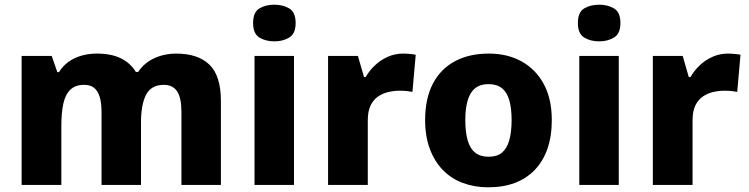

<svg xmlns="http://www.w3.org/2000/svg" viewBox="-20 -787 3187 817"><path d="M729 -559Q823 -559 871.5 -511.5Q920 -464 920 -358V0H752V-311Q752 -371 733.5 -398.5Q715 -426 677 -426Q624 -426 602 -384.5Q580 -343 580 -266V0H412V-311Q412 -350 404 -375.5Q396 -401 380 -413.5Q364 -426 338 -426Q301 -426 279.5 -405.5Q258 -385 249.5 -346Q241 -307 241 -250V0H72V-549H200L224 -480H231Q247 -506 271 -523.5Q295 -541 326 -550Q357 -559 393 -559Q453 -559 494 -539Q535 -519 558 -481H568Q594 -520 637 -539.5Q680 -559 729 -559Z M1231 -549V0H1063V-549ZM1148 -767Q1184 -767 1211 -751Q1238 -735 1238 -689Q1238 -644 1211 -627.5Q1184 -611 1148 -611Q1110 -611 1083.5 -627.5Q1057 -644 1057 -689Q1057 -735 1083.5 -751Q1110 -767 1148 -767Z M1695 -559Q1708 -559 1724 -557.5Q1740 -556 1749 -554L1735 -396Q1726 -398 1712 -399.5Q1698 -401 1681 -401Q1657 -401 1633 -395.5Q1609 -390 1589 -376.5Q1569 -363 1557 -338.5Q1545 -314 1545 -275V0H1376V-549H1503L1529 -459H1536Q1552 -487 1576 -509.5Q1600 -532 1630.5 -545.5Q1661 -559 1695 -559Z M2328 -276Q2328 -207 2309.5 -154Q2291 -101 2255.5 -64Q2220 -27 2170.5 -8.5Q2121 10 2057 10Q1999 10 1949.5 -8.5Q1900 -27 1864.5 -63.5Q1829 -100 1809 -153.5Q1789 -207 1789 -276Q1789 -367 1821.5 -430Q1854 -493 1915 -526Q1976 -559 2060 -559Q2139 -559 2199 -526Q2259 -493 2293.5 -430Q2328 -367 2328 -276ZM1960 -276Q1960 -225 1970 -190Q1980 -155 2002 -137.5Q2024 -120 2059 -120Q2095 -120 2116 -137.5Q2137 -155 2147 -190Q2157 -225 2157 -276Q2157 -327 2147 -361Q2137 -395 2115.5 -412Q2094 -429 2058 -429Q2007 -429 1983.5 -390.5Q1960 -352 1960 -276Z M2613 -549V0H2445V-549ZM2530 -767Q2566 -767 2593 -751Q2620 -735 2620 -689Q2620 -644 2593 -627.5Q2566 -611 2530 -611Q2492 -611 2465.5 -627.5Q2439 -644 2439 -689Q2439 -735 2465.5 -751Q2492 -767 2530 -767Z M3077 -559Q3090 -559 3106 -557.5Q3122 -556 3131 -554L3117 -396Q3108 -398 3094 -399.5Q3080 -401 3063 -401Q3039 -401 3015 -395.5Q2991 -390 2971 -376.5Q2951 -363 2939 -338.5Q2927 -314 2927 -275V0H2758V-549H2885L2911 -459H2918Q2934 -487 2958 -509.5Q2982 -532 3012.5 -545.5Q3043 -559 3077 -559Z"/></svg>

Font: Noto Sans Devanagari ExtraBold
Style: Regular
Weight: 800
Version: Version 2.003